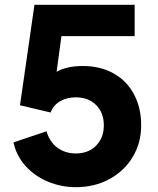

<svg xmlns="http://www.w3.org/2000/svg" viewBox="-20 -765 654 797"><path d="M36 -174 173 -220Q187 -174 219.5 -151Q252 -128 295 -128Q347 -128 379 -160.5Q411 -193 411 -245Q411 -297 379 -329Q347 -361 295 -361Q258 -361 230 -345Q202 -329 190 -298L63 -328L123 -745H539V-615H235L215 -467Q257 -491 324 -491Q397 -491 452 -460Q507 -429 536.5 -373Q566 -317 566 -245Q566 -172 531 -113.5Q496 -55 434 -21.5Q372 12 295 12Q235 12 180 -10.5Q125 -33 86.5 -75.5Q48 -118 36 -174Z"/></svg>

Font: Evergrow Sans 
Style: ExtraBold
Weight: 800
Foundry: 10Web
Version: Version 1.000